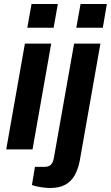

<svg xmlns="http://www.w3.org/2000/svg" viewBox="-20 -744 552 956"><path d="M116 -606 137 -724H268L247 -606ZM11 0 104 -527H235L142 0ZM360 -606 381 -724H512L492 -606ZM230 192Q217 192 199 190Q181 188 165 184.5Q149 181 139 177L154 87H200Q223 87 234 75.5Q245 64 249 38L349 -527H480L377 57Q369 98 352 128.5Q335 159 305.5 175.5Q276 192 230 192Z"/></svg>

Font: Archivo SemiCondensed
Style: Bold Italic
Weight: 700
Width: 4
Italic angle: -10°
Designer: Hector Gatti
Foundry: Omnibus-Type
Version: Version 2.001